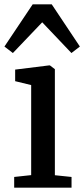

<svg xmlns="http://www.w3.org/2000/svg" viewBox="-32 -867 388 887"><path d="M33.5 0V-49.5L112 -58V-474L38 -492V-545.5L195.5 -565H198.5L221.5 -547.5V-57.5L298.5 -49.5V0ZM27.5 -622 -11.5 -652 119 -847H207L337 -652L298 -622L163 -764Z"/></svg>

Font: Merriweather 24pt Medium
Style: Regular
Weight: 500
Designer: Eben Sorkin
Foundry: Eben Sorkin
Version: Version 2.100